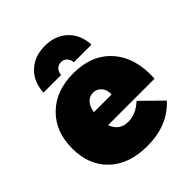

<svg xmlns="http://www.w3.org/2000/svg" viewBox="-213 -901 1040 1040"><g transform="rotate(-45 307.0 -380.5)"><path d="M254 -595H119Q123 -674 173 -721.5Q223 -769 303 -769Q383 -769 433 -721.5Q483 -674 487 -595H352Q350 -618 336.5 -631.5Q323 -645 303 -645Q283 -645 269.5 -631.5Q256 -618 254 -595ZM307 -555Q450 -555 528.5 -465Q607 -375 598 -223H242Q265 -158 333 -158Q392 -158 444 -207L561 -92Q470 8 313 8Q174 8 94.5 -67.5Q15 -143 15 -271Q15 -400 95 -477.5Q175 -555 307 -555ZM373 -327Q375 -361 356.5 -383Q338 -405 309 -405Q252 -405 237 -327Z"/></g></svg>

Font: MontserratBlack
Style: Regular
Weight: 900
Designer: Julieta Ulanovsky
Foundry: Julieta Ulanovsky
Version: Version 4.000